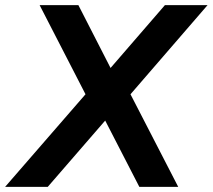

<svg xmlns="http://www.w3.org/2000/svg" viewBox="-58 -732 833 752"><path d="M640.1 0H487.8L354 -259.8L128.9 0H-38.1L276.9 -362.8L97.2 -711.9H249L375 -465.8L587.9 -711.9H754.9L453.1 -362.8Z"/></svg>

Font: Creato Display
Style: Bold Italic
Weight: 700
Italic angle: -10°
Version: Version 1.000